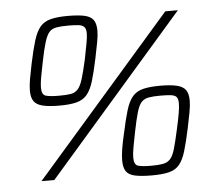

<svg xmlns="http://www.w3.org/2000/svg" viewBox="-52 -761 920 834"><g transform="rotate(-5 408.5 -344.0)"><path d="M97 0 697 -688H752L153 0ZM204 -320Q159 -320 131.5 -326.5Q104 -333 92.5 -349.5Q81 -366 81 -396Q81 -417 86 -446Q91 -475 99 -513Q112 -574 123.5 -611.5Q135 -649 152 -669.5Q169 -690 198 -697.5Q227 -705 273 -705Q319 -705 346 -699Q373 -693 384.5 -677Q396 -661 396 -630Q396 -609 390.5 -580Q385 -551 377 -512Q364 -450 352.5 -412.5Q341 -375 324 -355Q307 -335 278.5 -327.5Q250 -320 204 -320ZM205 -363Q237 -363 256 -366Q275 -369 287.5 -382.5Q300 -396 309.5 -427Q319 -458 331 -512Q339 -553 344 -579.5Q349 -606 349 -623Q349 -642 341 -650.5Q333 -659 316 -661Q299 -663 271 -663Q239 -663 219.5 -659.5Q200 -656 188.5 -643Q177 -630 167.5 -599Q158 -568 147 -512Q139 -474 134.5 -447.5Q130 -421 130 -405Q130 -374 147.5 -368.5Q165 -363 205 -363ZM577 17Q531 17 503.5 11Q476 5 465 -11.5Q454 -28 454 -59Q454 -80 458.5 -108.5Q463 -137 472 -175Q485 -236 496.5 -274Q508 -312 525 -332.5Q542 -353 571 -360.5Q600 -368 646 -368Q692 -368 719 -361.5Q746 -355 757.5 -339Q769 -323 769 -292Q769 -271 763.5 -242Q758 -213 750 -174Q737 -113 725.5 -75Q714 -37 697 -17Q680 3 651.5 10Q623 17 577 17ZM577 -25Q609 -25 628.5 -28.5Q648 -32 660.5 -45Q673 -58 682 -89Q691 -120 703 -175Q712 -215 716.5 -241.5Q721 -268 721 -285Q721 -305 713.5 -313Q706 -321 689 -323Q672 -325 643 -325Q612 -325 592.5 -321.5Q573 -318 561 -305Q549 -292 540 -261Q531 -230 520 -175Q512 -136 507.5 -109.5Q503 -83 503 -67Q503 -36 520.5 -30.5Q538 -25 577 -25Z"/></g></svg>

Font: Saira Thin Light
Style: Italic
Weight: 300
Italic angle: -12°
Version: Version 1.101